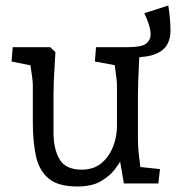

<svg xmlns="http://www.w3.org/2000/svg" viewBox="-20 -665 638 696"><path d="M260 11Q190 11 155.5 -18.5Q121 -48 110 -100.5Q99 -153 99 -221V-356Q99 -365 97 -382.5Q95 -400 91.5 -421Q88 -442 85 -459L121 -422L22 -442L26 -494H162L181 -476Q180 -455 178 -427Q176 -399 175 -372Q174 -345 174 -326V-183Q174 -125 196 -87.5Q218 -50 276 -50Q319 -50 347 -73Q375 -96 389.5 -132.5Q404 -169 404 -208V-356Q404 -365 402 -382.5Q400 -400 397 -421Q394 -442 391 -459L428 -423L324 -442L328 -494H467L486 -476Q485 -455 483.5 -427Q482 -399 481 -372Q480 -345 480 -326V-164Q480 -130 484.5 -95.5Q489 -61 492 -26L456 -63L560 -52L554 0H429L410 -111L420 -87Q414 -75 396.5 -51.5Q379 -28 346.5 -8.5Q314 11 260 11ZM412 -457V-494H442Q494 -494 510 -507Q526 -520 526 -540Q526 -557 518.5 -579.5Q511 -602 503 -617L590 -645Q594 -621 596 -597.5Q598 -574 598 -553Q598 -525 586 -503.5Q574 -482 544.5 -469.5Q515 -457 461 -457Z"/></svg>

Font: Andada Pro
Style: Regular
Weight: 400
Designer: Carolina Giovagnoli
Foundry: Huerta Tipografica
Version: Version 3.003